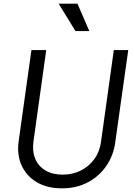

<svg xmlns="http://www.w3.org/2000/svg" viewBox="-20 -1019 740 1051"><path d="M82 -245 152 -745H233L163 -243Q156 -189 173.5 -148.5Q191 -108 229.5 -85.5Q268 -63 323 -63Q378 -63 422.5 -85.5Q467 -108 496.5 -148.5Q526 -189 533 -243L603 -745H682L611 -241Q601 -167 561.5 -110Q522 -53 460 -20.5Q398 12 319 12Q238 12 181.5 -21.5Q125 -55 98.5 -113Q72 -171 82 -245ZM393 -849 301 -999H404L469 -849Z"/></svg>

Font: Kosmopol Plus Jakarta Sans Italic It
Style: Regular
Weight: 400
Italic angle: -8.04999°
Designer: Gumpita Rahayu
Foundry: Tokotype
Version: Version 2.006